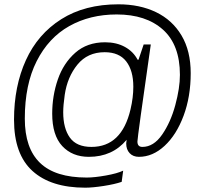

<svg xmlns="http://www.w3.org/2000/svg" viewBox="-20 -717 927 890"><path d="M864 -378Q864 -269 831 -180.5Q798 -92 743 -41Q688 10 624 10Q597 10 581 -7Q565 -24 565 -52Q565 -57 567 -69Q501 10 392 10Q315 10 268.5 -40Q222 -90 222 -190Q222 -273 248 -348.5Q274 -424 329 -472.5Q384 -521 467 -521Q520 -521 559 -499.5Q598 -478 618 -440H622L646 -511H679Q617 -79 617 -61Q617 -36 640 -36Q692 -36 731.5 -93Q771 -150 792.5 -229.5Q814 -309 814 -370Q814 -509 735.5 -579.5Q657 -650 521 -650Q397 -650 301 -596Q205 -542 150 -433.5Q95 -325 95 -167Q95 -30 165.5 38Q236 106 382 106Q418 106 471 96.5Q524 87 551 74L544 126Q512 137 460.5 145Q409 153 375 153Q216 153 130.5 75.5Q45 -2 45 -162Q45 -317 100 -438Q155 -559 264 -628Q373 -697 529 -697Q628 -697 703.5 -660.5Q779 -624 821.5 -552.5Q864 -481 864 -378ZM280 -277Q273 -228 273 -197Q273 -122 304 -79Q335 -36 404 -36Q544 -36 585 -210Q598 -265 598 -315Q598 -390 565 -432.5Q532 -475 465 -475Q386 -475 339 -417.5Q292 -360 280 -277Z"/></svg>

Font: Chivo Thin Italic
Style: Regular
Weight: 100
Italic angle: -8.05°
Designer: Hector Gatti
Foundry: Omnibus-Type
Version: Version 1.007